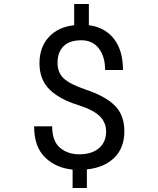

<svg xmlns="http://www.w3.org/2000/svg" viewBox="-20 -846 796 968"><path d="M152 -209H243Q243 -134 282.5 -101Q322 -68 379 -68Q443 -68 479 -99Q515 -130 515 -183Q515 -228 483.5 -259.5Q452 -291 378 -315Q280 -345 229.5 -395Q179 -445 179 -527Q179 -608 226 -659Q273 -710 354 -719V-826H428V-719Q510 -708 555 -649.5Q600 -591 600 -493H510Q510 -560 478.5 -601.5Q447 -643 390 -643Q330 -643 300 -612.5Q270 -582 270 -529Q270 -481 300.5 -451.5Q331 -422 410 -395Q510 -362 558.5 -314Q607 -266 607 -184Q607 -101 556.5 -51Q506 -1 418 8V102H346V9Q262 1 207 -52.5Q152 -106 152 -209Z"/></svg>

Font: Freesentation 5 Medium
Style: Regular
Weight: 500
Designer: glyphs from Roboto by Christian Robertson / Hangul glyphs from Noto Sans CJK(Source Han Sans) by Jang Soo-young and Kang
Foundry: PT&
Version: Version 2.001